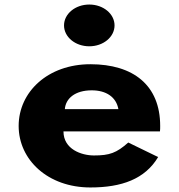

<svg xmlns="http://www.w3.org/2000/svg" viewBox="-20 -811 788 846"><path d="M373.4 -791C311.7 -791 262.1 -750 262.1 -699C262.1 -648 311.7 -607 373.4 -607C435.1 -607 484.7 -648 484.7 -699C484.7 -750 435.1 -791 373.4 -791ZM684.8 -232C685.8 -238 685.8 -249 685.8 -256C685.8 -436 566.8 -528 378.2 -528C190.7 -528 62.2 -406 62.2 -256C62.2 -107 190.7 15 378.2 15C516.2 15 618.8 -22 676.8 -119L545.2 -183C493.2 -137 462.9 -126 394 -126C339.5 -126 259.7 -153 259.7 -232ZM265.7 -330C269.3 -377 310.5 -413 384.3 -413C447.2 -413 492 -384 501.7 -330Z"/></svg>

Font: Hussar
Style: BdSuprExt
Weight: 700
Foundry: Cannot Into Space Fonts
Version: Version 2.00